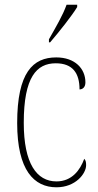

<svg xmlns="http://www.w3.org/2000/svg" viewBox="-20 -786 417 816"><path d="M188 -619V-606H193C231 -650 287 -721 308 -756V-766H263C247 -721 218 -672 188 -619ZM220 10C301 10 346 -48 346 -84C346 -98 344 -105 338 -111C321 -64 286 -15 220 -15C136 -15 81 -91 81 -264C81 -459 136 -517 217 -517C289 -517 318 -475 318 -406C331 -406 343 -415 343 -436C343 -494 299 -542 219 -542C120 -542 53 -478 53 -263C53 -62 125 10 220 10Z"/></svg>

Font: Noto Serif Devanagari Condensed Thin
Style: Regular
Weight: 100
Width: 3
Designer: Universal Thirst, Indian Type Foundry and the Monotype Design Team
Foundry: Monotype Imaging Inc.
Version: Version 2.004